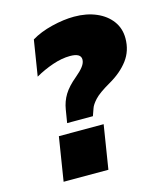

<svg xmlns="http://www.w3.org/2000/svg" viewBox="-108 -797 744 878"><g transform="rotate(-15 263.5 -358.5)"><path d="M169 -255 179 -316Q185 -354 204 -385Q223 -416 263 -449Q286 -468 299 -485Q312 -502 312 -518Q312 -548 261 -548Q222 -548 178 -533Q134 -518 94 -495L121 -664Q162 -689 219 -703Q276 -717 325 -717Q384 -717 429.5 -697.5Q475 -678 501 -643Q527 -608 527 -561Q527 -502 494 -458Q461 -414 403 -381Q349 -350 328.5 -327.5Q308 -305 303 -289L291 -255ZM84 0 117 -207H329L296 0Z"/></g></svg>

Font: Mulish ExtraBlack
Style: Italic
Weight: 1000
Italic angle: -9°
Designer: Vernon Adams
Foundry: Vernon Adams
Version: Version 3.603; ttfautohint (v1.8.3)